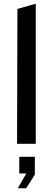

<svg xmlns="http://www.w3.org/2000/svg" viewBox="-20 -776 285 1036"><path d="M173 -756 74 -728 72 0H173ZM76 240H121L168 166V70H84V160H122Z"/></svg>

Font: Bisquit Text
Style: Regular
Weight: 400
Version: Version 1.004;Glyphs 3.2.3 (3260)